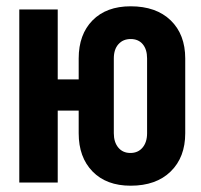

<svg xmlns="http://www.w3.org/2000/svg" viewBox="-20 -580 640 610"><path d="M395 10Q318.1 10 274 -35.2Q230 -80.3 230 -156.6V-228.6H163.4V0H41.3V-550H163.4V-327.7H230V-394.2Q230 -470.5 274 -515.3Q318.1 -560 395 -560Q476.1 -560 522.3 -515.3Q568.5 -470.5 568.5 -394.2V-156.6Q568.5 -80.3 522.3 -35.2Q476.1 10 395 10ZM394.3 -94Q418.7 -94 433 -111.2Q447.3 -128.4 447.3 -156.6V-394.2Q447.3 -423.3 433.4 -439.6Q419.6 -456 395.2 -456Q370.9 -456 356.3 -439.6Q341.6 -423.3 341.6 -394.2V-156.6Q341.6 -128.4 355.8 -111.2Q370 -94 394.3 -94Z"/></svg>

Font: JetBrains Mono
Style: Regular
Weight: 400
Monospace: yes
Designer: Philipp Nurullin, Konstantin Bulenkov
Foundry: JetBrains
Version: Version 2.305